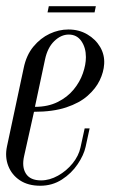

<svg xmlns="http://www.w3.org/2000/svg" viewBox="-32 -595 385 620"><path d="M277.5 -575 273.4 -555H121.5L125.6 -575ZM-9.5 -122 44.4 -374.8Q52.9 -416.8 75.8 -444.4Q98.8 -472.1 128.3 -485.9Q157.9 -499.8 189 -499.8Q223 -499.8 249.9 -484Q276.8 -468.2 291.5 -443.1Q306.2 -417.9 304.4 -388.6Q302.9 -362.4 290 -335.6Q277.1 -308.8 250.8 -285.6Q224.5 -262.4 181.8 -248.2Q139.1 -234 77.8 -234L46 -91.6Q37.8 -56.1 51.7 -34.3Q65.6 -12.5 100.6 -12.5Q128.1 -12.5 155.4 -27.8Q182.6 -43 202.4 -67.4Q222.2 -91.8 228 -119.1L241.4 -180.4H257.4L244.4 -120.6Q238.6 -94.2 218.7 -64.7Q198.8 -35.1 167.8 -15.2Q136.8 4.8 98.1 4.8Q58.6 4.8 32.3 -12.7Q6 -30.1 -5.3 -59.2Q-16.6 -88.4 -9.5 -122ZM80.8 -250Q122.9 -250 154.2 -265.6Q185.5 -281.1 205.7 -305.7Q225.9 -330.2 235.6 -358.2Q245.4 -386.1 245.4 -410.5Q245.4 -441 230.8 -462.2Q216.1 -483.4 190 -483.4Q165.1 -483.4 143.2 -462.2Q121.4 -441 113.4 -403Z"/></svg>

Font: Emberly Black
Style: Italic
Weight: 900
Italic angle: -12°
Designer: Rajesh Rajput
Foundry: Rajesh Rajput
Version: Version 1.000